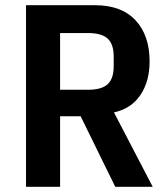

<svg xmlns="http://www.w3.org/2000/svg" viewBox="-20 -718 640 738"><path d="M211 0H80V-698H345Q447 -698 501 -640Q555 -582 555 -482Q555 -405 519.5 -352.5Q484 -300 418 -286L567 0H423L290 -271H211ZM318 -373Q371 -373 394 -394.5Q417 -416 417 -463V-501Q417 -548 394 -569.5Q371 -591 318 -591H211V-373Z"/></svg>

Font: IBM Plex Mono SemiBold
Style: Regular
Weight: 600
Monospace: yes
Designer: Mike Abbink, Paul van der Laan, Pieter van Rosmalen
Foundry: Bold Monday
Version: Version 2.3